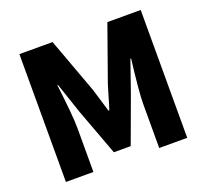

<svg xmlns="http://www.w3.org/2000/svg" viewBox="-126 -897 1130 1050"><g transform="rotate(-20 438.5 -372.0)"><path d="M86 -744H279L397 -423L438 -287H443Q451 -310 464 -356Q477 -402 484 -423L598 -744H792V0H629V-255Q629 -326 652 -513H648L586 -335L486 -63H388L287 -335L227 -513H223Q246 -326 246 -255V0H86Z"/></g></svg>

Font: Source Han Sans CN Heavy
Style: Bold
Weight: 900
Designer: Ryoko NISHIZUKA (kana & ideographs); Paul D. Hunt (Latin, Greek & Cyrillic); Wenlong ZHANG (bopomofo); Sandoll Communica
Foundry: Adobe Systems Incorporated
Version: Version 1.000;PS 1;hotconv 1.0.78;makeotf.lib2.5.61930